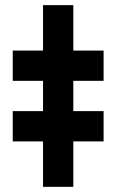

<svg xmlns="http://www.w3.org/2000/svg" viewBox="-20 -723 450 743"><path d="M146.5 -527.3V-703.1H263.7V-527.3H380.9V-410.2H263.7V-293H380.9V-175.8H263.7V0H146.5V-175.8H29.3V-293H146.5V-410.2H29.3V-527.3Z"/></svg>

Font: Gerhaus
Style: Regular
Weight: 400
Designer: GGBotNet
Foundry: GGBotNet
Version: 1.01